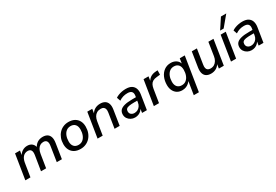

<svg xmlns="http://www.w3.org/2000/svg" viewBox="64 -1932 4722 3289"><g transform="rotate(-30 2425.0 -287.5)"><path d="M34 0 112 -488H210L192 -380H182Q210 -439 255.5 -468Q301 -497 355 -497Q412 -497 448.5 -466.5Q485 -436 495 -377L482 -381Q507 -437 553.5 -467Q600 -497 663 -497Q714 -497 749.5 -475.5Q785 -454 799.5 -409Q814 -364 803 -294L757 0H656L702 -296Q709 -336 702.5 -362.5Q696 -389 678 -402.5Q660 -416 628 -416Q591 -416 562 -398Q533 -380 514 -346Q495 -312 487 -263L445 0H344L392 -296Q398 -336 392 -362.5Q386 -389 367.5 -402.5Q349 -416 318 -416Q290 -416 266.5 -405.5Q243 -395 225 -375.5Q207 -356 195 -327.5Q183 -299 177 -263L135 0Z M1127 9Q1058 9 1009 -17Q960 -43 933.5 -92Q907 -141 907 -208Q907 -272 926.5 -324.5Q946 -377 981.5 -416Q1017 -455 1065 -476Q1113 -497 1170 -497Q1239 -497 1288 -470.5Q1337 -444 1363.5 -395.5Q1390 -347 1390 -280Q1390 -216 1370.5 -163Q1351 -110 1315.5 -71.5Q1280 -33 1232 -12Q1184 9 1127 9ZM1129 -69Q1181 -69 1216 -98Q1251 -127 1269.5 -175.5Q1288 -224 1288 -283Q1288 -349 1256 -383.5Q1224 -418 1168 -418Q1117 -418 1081.5 -389.5Q1046 -361 1027.5 -312.5Q1009 -264 1009 -204Q1009 -139 1041 -104Q1073 -69 1129 -69Z M1463 0 1541 -488H1639L1622 -382H1614Q1639 -438 1686.5 -467.5Q1734 -497 1799 -497Q1853 -497 1889.5 -475Q1926 -453 1941.5 -408Q1957 -363 1946 -294L1900 0H1799L1845 -292Q1852 -334 1845 -361Q1838 -388 1818 -402Q1798 -416 1763 -416Q1719 -416 1686 -397Q1653 -378 1633.5 -344Q1614 -310 1606 -263L1564 0Z M2203 9Q2160 9 2123 -10.5Q2086 -30 2064 -63.5Q2042 -97 2042 -139Q2042 -191 2070.5 -223Q2099 -255 2160 -270.5Q2221 -286 2317 -286H2397L2388 -224H2326Q2257 -224 2216.5 -217Q2176 -210 2159 -192.5Q2142 -175 2142 -145Q2142 -105 2168.5 -84Q2195 -63 2232 -63Q2266 -63 2295 -78Q2324 -93 2344.5 -121.5Q2365 -150 2371 -190L2390 -310Q2399 -363 2375.5 -391Q2352 -419 2292 -419Q2247 -419 2206 -407Q2165 -395 2125 -368L2100 -440Q2124 -457 2157.5 -470Q2191 -483 2228.5 -490Q2266 -497 2304 -497Q2377 -497 2419.5 -470Q2462 -443 2477.5 -395Q2493 -347 2483 -284L2438 0H2343L2359 -107H2369Q2356 -68 2329.5 -41.5Q2303 -15 2270.5 -3Q2238 9 2203 9Z M2576 0 2654 -488H2752L2734 -371H2723Q2742 -425 2786 -459Q2830 -493 2898 -497L2938 -500L2937 -414L2870 -407Q2821 -403 2790 -385Q2759 -367 2743 -336Q2727 -305 2720 -262L2678 0Z M3262 180 3306 -98H3316Q3298 -65 3271.5 -41Q3245 -17 3211 -4Q3177 9 3136 9Q3080 9 3038.5 -16.5Q2997 -42 2973.5 -89Q2950 -136 2950 -200Q2950 -282 2979 -349.5Q3008 -417 3063 -457Q3118 -497 3194 -497Q3252 -497 3297 -468.5Q3342 -440 3359 -383L3354 -385L3370 -488H3469L3363 180ZM3173 -69Q3224 -69 3259 -98Q3294 -127 3312.5 -175.5Q3331 -224 3331 -283Q3331 -349 3299 -383.5Q3267 -418 3211 -418Q3160 -418 3125 -389.5Q3090 -361 3071 -312.5Q3052 -264 3052 -204Q3052 -139 3084 -104Q3116 -69 3173 -69Z M3706 9Q3654 9 3617.5 -12.5Q3581 -34 3566 -79.5Q3551 -125 3562 -195L3608 -488H3709L3663 -195Q3656 -154 3662.5 -126.5Q3669 -99 3689.5 -85.5Q3710 -72 3742 -72Q3785 -72 3816 -91Q3847 -110 3867.5 -144.5Q3888 -179 3895 -225L3936 -488H4037L3960 0H3862L3878 -105H3888Q3863 -51 3816 -21Q3769 9 3706 9Z M4102 0 4179 -488H4280L4203 0ZM4206 -553 4339 -755H4444L4276 -553Z M4509 9Q4466 9 4429 -10.5Q4392 -30 4370 -63.5Q4348 -97 4348 -139Q4348 -191 4376.5 -223Q4405 -255 4466 -270.5Q4527 -286 4623 -286H4703L4694 -224H4632Q4563 -224 4522.5 -217Q4482 -210 4465 -192.5Q4448 -175 4448 -145Q4448 -105 4474.5 -84Q4501 -63 4538 -63Q4572 -63 4601 -78Q4630 -93 4650.5 -121.5Q4671 -150 4677 -190L4696 -310Q4705 -363 4681.5 -391Q4658 -419 4598 -419Q4553 -419 4512 -407Q4471 -395 4431 -368L4406 -440Q4430 -457 4463.5 -470Q4497 -483 4534.5 -490Q4572 -497 4610 -497Q4683 -497 4725.5 -470Q4768 -443 4783.5 -395Q4799 -347 4789 -284L4744 0H4649L4665 -107H4675Q4662 -68 4635.5 -41.5Q4609 -15 4576.5 -3Q4544 9 4509 9Z"/></g></svg>

Font: Nunito Sans 12pt SemiBold
Style: Italic
Weight: 600
Italic angle: -9°
Designer: Vernon Adams
Foundry: Vernon Adams
Version: Version 3.101;gftools[0.9.27]